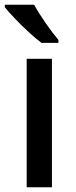

<svg xmlns="http://www.w3.org/2000/svg" viewBox="-29 -786 321 806"><path d="M-8.8 -766.1V-755.9C0.5 -743.7 14.6 -728 32.7 -709C69.3 -670.4 113.3 -629.9 145 -606H216.3V-618.2C185.1 -654.8 137.7 -722.7 114.3 -766.1ZM189 -539.1H83V0H189Z"/></svg>

Font: Noto Reveo Sans
Style: Regular
Weight: 500
Designer: Monotype Design Team
Foundry: Monotype Imaging Inc.
Version: Version 2.007